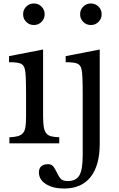

<svg xmlns="http://www.w3.org/2000/svg" viewBox="-20 -825 685 1105"><path d="M228 -159Q228 -120 231.5 -96.5Q235 -73 245 -59.5Q255 -46 273 -41Q291 -36 321 -35V0H34V-35Q64 -36 83 -41.5Q102 -47 112.5 -59.5Q123 -72 126.5 -94.5Q130 -117 130 -152V-280Q130 -338 128.5 -375.5Q127 -413 123 -427Q118 -450 100 -458.5Q82 -467 32 -467V-502L228 -540ZM113 -743Q113 -769 131 -787Q149 -805 175 -805Q201 -805 219 -787Q237 -769 237 -743Q237 -717 219 -699Q201 -681 175 -681Q149 -681 131 -699Q113 -717 113 -743ZM554 2Q554 127 501.5 193.5Q449 260 349 260Q285 260 244.5 234.5Q204 209 204 167Q204 144 217.5 132Q231 120 255 120Q273 120 282.5 128.5Q292 137 307 167Q321 197 333 207Q345 217 370 217Q418 217 437 184Q456 151 456 68V-280Q456 -338 454.5 -375.5Q453 -413 449 -427Q444 -450 426 -458.5Q408 -467 358 -467V-502L554 -540ZM441 -743Q441 -769 459 -787Q477 -805 503 -805Q529 -805 547 -787Q565 -769 565 -743Q565 -717 547 -699Q529 -681 503 -681Q477 -681 459 -699Q441 -717 441 -743Z"/></svg>

Font: Libre Baskerville
Style: Regular
Weight: 400
Designer: Pablo Impallari, Rodrigo Fuenzalida
Foundry: Pablo Impallari, Rodrigo Fuenzalida
Version: Version 1.000; ttfautohint (v0.93) -l 8 -r 50 -G 200 -x 14 -